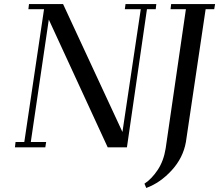

<svg xmlns="http://www.w3.org/2000/svg" viewBox="-20 -722 1074 941"><path d="M53.2 0 56.2 -25.9H99.1L195.8 -676.8H119.1L122.1 -702.1H289.1L580.1 -75.2L669.9 -676.8H591.8L595.2 -702.1H746.1L743.2 -676.8H700.2L602.1 0H507.8L219.2 -626L130.9 -25.9H206.1L202.1 0ZM688 178.2Q723.6 154.8 752.9 110.8Q782.2 66.9 792 4.9L891.1 -676.8H815.9L818.8 -702.1H1034.2L1029.8 -676.8H987.8L891.1 -25.9Q877.4 51.8 821.3 113Q765.1 174.3 696.8 199.2Z"/></svg>

Font: Dehuti Alt
Style: Bold-Italic
Weight: 700
Version: Version 1.2